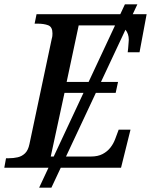

<svg xmlns="http://www.w3.org/2000/svg" viewBox="-41 -780 702 893"><path d="M141 93 540 -760H598L198 93ZM-21 0 -13 -44H0Q22 -44 41.5 -48.5Q61 -53 75.5 -67Q90 -81 96 -110L200 -601Q202 -607 202.5 -613.5Q203 -620 203 -625Q203 -655 183 -662.5Q163 -670 133 -670H120L129 -714H641L608 -537H553Q554 -542 555 -555Q556 -568 557 -580.5Q558 -593 558 -595Q558 -623 542 -642.5Q526 -662 487 -662H325L269 -399H508L497 -348H259L195 -52H382Q414 -52 436 -63.5Q458 -75 472.5 -93.5Q487 -112 495 -134L511 -177H566L522 0Z"/></svg>

Font: ET Text
Style: Italic
Weight: 470
Italic angle: -12°
Designer: Monotype Design Team
Foundry: Monotype Imaging Inc.
Version: Version 2.009